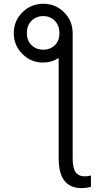

<svg xmlns="http://www.w3.org/2000/svg" viewBox="-20 -780 548 1005"><path d="M52.2 -606.9Q52.2 -670.9 97.4 -715.6Q142.6 -760.3 206.5 -760.3Q270.5 -760.3 315.2 -715.8Q359.9 -671.4 360.4 -607.4V49.3Q360.4 99.6 376 121.3Q391.6 143.1 424.3 143.1Q438.5 143.1 456.1 138.7V197.3Q435.5 204.6 407.2 204.6Q287.1 204.6 287.1 49.3V-476.1Q249.5 -452.6 206.5 -452.6Q142.6 -452.1 97.2 -497.6Q51.8 -543 52.2 -606.9ZM206.5 -520Q243.2 -520 267.3 -543.7Q291.5 -567.4 291 -607.4Q290.5 -647.5 266.6 -671.6Q242.7 -695.8 206.5 -695.8Q169.9 -695.8 145.3 -671.4Q120.6 -647 120.6 -607.4Q120.6 -567.4 145 -543.7Q169.4 -520 206.5 -520Z"/></svg>

Font: Interop Light
Style: Regular
Weight: 300
Designer: Rasmus Andersson, Google, Jang Haemin
Foundry: jhaemin
Version: Version 1.007